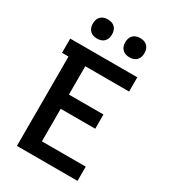

<svg xmlns="http://www.w3.org/2000/svg" viewBox="-225 -1066 1051 1180"><g transform="rotate(30 300.0 -476.5)"><path d="M89 0V-634H43V-735H519V-634H208V-433H453V-332H208V-101H519V0ZM415 -817Q401 -817 388 -821Q375 -825 365 -835Q355 -845 351 -858Q347 -871 347 -885Q347 -899 351 -912Q355 -925 365 -935Q375 -945 388 -949Q401 -953 415 -953Q429 -953 442 -949Q455 -945 465 -935Q475 -925 479 -912Q483 -899 483 -885Q483 -871 479 -858Q475 -845 465 -835Q455 -825 442 -821Q429 -817 415 -817ZM185 -817Q171 -817 158 -821Q145 -825 135 -835Q125 -845 121 -858Q117 -871 117 -885Q117 -899 121 -912Q125 -925 135 -935Q145 -945 158 -949Q171 -953 185 -953Q199 -953 212 -949Q225 -945 235 -935Q245 -925 249 -912Q253 -899 253 -885Q253 -871 249 -858Q245 -845 235 -835Q225 -825 212 -821Q199 -817 185 -817Z"/></g></svg>

Font: Iosevka Book
Style: Bold
Weight: 700
Designer: Belleve Invis
Foundry: Belleve Invis
Version: Version 28.0.7; ttfautohint (v1.8.3)